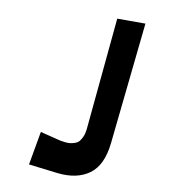

<svg xmlns="http://www.w3.org/2000/svg" viewBox="-108 -944 1122 1241"><g transform="rotate(10 453.5 -323.5)"><path d="M490 -112 560 -850H745L660 -50Q644 98 562.5 156.5Q481 215 351 200L162 177L201 -43L313 -15Q329 -11 338 -9Q347 -7 367 -5Q387 -3 400 -4.5Q413 -6 430.5 -12Q448 -18 458.5 -30Q469 -42 478 -63Q487 -84 490 -112Z"/></g></svg>

Font: OpenDyslexic
Style: Bold
Weight: 800
Designer: Abbie Gonzalez
Version: Version 0.920;hotconv 1.0.109;makeotfexe 2.5.65596